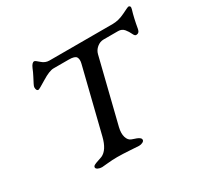

<svg xmlns="http://www.w3.org/2000/svg" viewBox="-136 -790 989 956"><g transform="rotate(-30 358.5 -311.5)"><path d="M457 -495 366 -129Q358 -96 365 -73.5Q372 -51 389 -45Q392 -44 397.5 -42Q403 -40 406 -39Q409 -38 413.5 -36.5Q418 -35 420.5 -33.5Q423 -32 426 -30.5Q429 -29 430.5 -27.5Q432 -26 434 -24Q436 -22 436.5 -19.5Q437 -17 437 -15Q437 -8 427.5 -3Q418 2 406 2Q404 2 358 -1Q312 -4 283 -4Q256 -4 227 -1Q198 2 194 2Q181 2 171 -3Q161 -8 161 -15Q161 -22 169 -26.5Q177 -31 193 -36Q209 -41 216 -44Q254 -61 271 -129L362 -495Q368 -518 360.5 -531.5Q353 -545 318 -545H230Q206 -545 161.5 -517.5Q117 -490 112 -490Q100 -490 100 -511Q100 -516 106 -528Q112 -540 122.5 -560Q133 -580 140 -598Q151 -624 164 -624Q170 -624 189 -606.5Q208 -589 232 -589H596Q630 -589 666.5 -607Q703 -625 705 -625Q721 -625 715 -605Q702 -563 692 -504Q688 -483 670 -483Q662 -483 655 -498.5Q648 -514 635.5 -529.5Q623 -545 601 -545H518Q497 -545 479.5 -530.5Q462 -516 457 -495Z"/></g></svg>

Font: EB Garamond 08
Style: Italic
Weight: 400
Italic angle: -14°
Version: Version 0.016